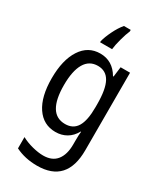

<svg xmlns="http://www.w3.org/2000/svg" viewBox="-247 -851 993 1180"><g transform="rotate(30 250.0 -260.5)"><path d="M76 211V131Q111 150 154 161Q197 172 231 172Q295 172 326.5 132Q358 92 358 21V-5Q358 -53 361 -71H358Q336 -31 301.5 -11Q267 9 224 9Q138 9 89 -63.5Q40 -136 40 -266Q40 -396 89 -471.5Q138 -547 224 -547Q312 -547 360 -465H364L373 -536H440V14Q440 245 230 245Q144 245 76 211ZM362 -246V-267Q362 -374 334.5 -424Q307 -474 249 -474Q188 -474 157 -421Q126 -368 126 -267Q126 -166 157 -114.5Q188 -63 251 -63Q308 -63 335 -107.5Q362 -152 362 -246ZM187 -614Q195 -647 217 -692Q239 -737 264 -766H312V-755Q300 -728 287.5 -682Q275 -636 272 -606H187Z"/></g></svg>

Font: Noto Sans Mono UI Cond
Style: Regular
Weight: 400
Width: 3
Monospace: yes
Designer: Monotype Design team
Foundry: Monotype Imaging Inc.
Version: Version 1.000